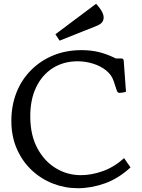

<svg xmlns="http://www.w3.org/2000/svg" viewBox="-20 -1060 750 1015"><path d="M392 -65Q323 -65 260 -89.5Q197 -114 147.5 -160.5Q98 -207 69 -273Q40 -339 40 -421Q40 -502 67 -570.5Q94 -639 144.5 -689.5Q195 -740 262.5 -767.5Q330 -795 411 -795Q462 -795 505.5 -784Q549 -773 592 -751H621Q633 -751 634 -740L646 -575Q638 -572 627.5 -570.5Q617 -569 612 -569Q602 -569 598 -580L581 -631Q570 -665 540 -688.5Q510 -712 470.5 -724Q431 -736 390 -736Q316 -736 259 -700Q202 -664 170.5 -597.5Q139 -531 140 -440Q141 -344 178 -275.5Q215 -207 275.5 -170.5Q336 -134 408 -134Q464 -134 524 -155.5Q584 -177 636 -224L670 -175Q606 -116 534 -90.5Q462 -65 392 -65ZM488 -922 295 -845 273 -879 488 -1040Q537 -987 526 -955Q521 -934 488 -922Z"/></svg>

Font: Gowun Batang
Style: Bold
Weight: 700
Designer: Yanghee Ryu
Foundry: Yanghee Ryu
Version: Version 2.000